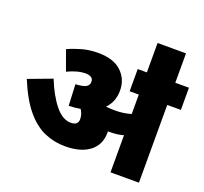

<svg xmlns="http://www.w3.org/2000/svg" viewBox="-135 -964 1194 1123"><g transform="rotate(20 461.5 -402.5)"><path d="M565 -212Q565 -136 510 -94Q455 -52 357 -52Q291 -52 230 -78Q169 -104 115 -168Q61 -232 14 -346L161 -401Q198 -308 244.5 -250.5Q291 -193 343 -193Q388 -193 388 -231Q388 -262 370 -289Q337 -283 298 -282L292 -414Q342 -417 358.5 -428Q375 -439 375 -458Q375 -478 361.5 -486Q348 -494 328 -494Q301 -494 272.5 -486Q244 -478 215 -464L170 -588Q209 -606 255 -619Q301 -632 356 -632Q451 -632 500.5 -585.5Q550 -539 550 -468Q550 -398 505 -352Q517 -351 531 -350Q545 -349 561 -349Q589 -349 613.5 -352.5Q638 -356 661 -363V-484H604V-622H923V-484H838V0H661V-231Q641 -225 620.5 -222.5Q600 -220 578 -220Q571 -220 565 -220Q565 -217 565 -212ZM661 -617V-805H838V-617Z"/></g></svg>

Font: Noto Sans Devanagari UI Black
Style: Regular
Weight: 900
Designer: Jelle Bosma - Monotype Design Team
Foundry: Monotype Imaging Inc.
Version: Version 2.003; ttfautohint (v1.8.4.7-5d5b)